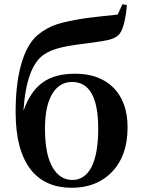

<svg xmlns="http://www.w3.org/2000/svg" viewBox="-20 -873 666 909"><path d="M319 16C395 16 457 -7 504 -53C557 -104 584 -177 584 -270C584 -351 561 -414 516 -459C472 -502 412 -524 336 -524C208 -524 135 -472 91 -348C100 -487 132 -576 187 -614C208 -629 236 -640 269 -648C294 -654 335 -661 393 -668C398 -669 406 -670 416 -671C454 -676 480 -681 494 -684C517 -690 533 -698 543 -709C562 -730 574 -776 581 -849L560 -853L537 -804C524 -802 502 -800 471 -797C429 -792 398 -789 379 -786C323 -777 281 -768 252 -759C215 -747 184 -729 157 -706C123 -677 97 -629 79 -564C62 -502 54 -428 54 -342C54 -219 79 -128 128 -67C173 -12 237 16 319 16ZM323 -21C284 -21 253 -40 230 -79C205 -120 193 -182 193 -265C193 -338 205 -394 230 -433C253 -468 283 -485 321 -485C404 -485 445 -411 445 -264C445 -183 434 -122 412 -80C391 -41 361 -21 323 -21Z"/></svg>

Font: AllPunType Bold
Style: Regular
Weight: 700
Version: 1.0